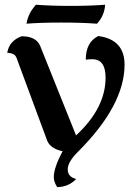

<svg xmlns="http://www.w3.org/2000/svg" viewBox="-20 -613 577 800"><path d="M176.3 -27.8 48.8 -372.1Q41 -392.6 10.3 -392.6Q17.6 -442.4 69.8 -461.9Q130.9 -461.9 147.5 -421.4L296.9 -48.8Q419.9 -162.6 419.9 -289.6Q419.9 -366.2 364.7 -366.2Q349.1 -366.2 337.4 -364.3Q337.4 -437.5 389.6 -462.9Q499 -448.2 499 -343.8Q499 -174.8 305.7 18.6Q262.2 61.5 262.2 92.8Q262.2 124 297.4 132.8Q265.1 166.5 218.3 166.5Q204.1 145 204.1 125Q204.1 86.4 240.7 17.1Q189.5 6.3 176.3 -27.8ZM384.3 -514.2Q324.2 -519 234.9 -519Q145.5 -519 90.3 -514.2Q97.7 -558.6 129.9 -593.3Q191.9 -588.4 273.9 -588.4Q355.5 -588.4 418 -593.3Q415.5 -548.8 384.3 -514.2Z"/></svg>

Font: Balgruf
Style: Regular
Weight: 500
Designer: Paul James MIller
Foundry: High-Logic / Made with FontCreator
Version: Version 1.201;March 28, 2021;FontCreator 13.0.0.2683 64-bit